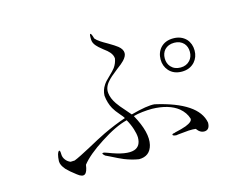

<svg xmlns="http://www.w3.org/2000/svg" viewBox="-95 -865 1189 959"><g transform="rotate(-15 500.0 -386.0)"><path d="M202.1 -131.8 180.7 -130.9Q166 -136.7 156.2 -149.4Q145.5 -163.1 145.5 -179.7Q145.5 -190.4 143.6 -196.3Q140.6 -201.2 137.7 -198.2Q133.8 -195.3 129.9 -183.6Q126 -169.9 125 -148.4Q125 -127.9 146.5 -103.5Q162.1 -86.9 194.3 -62.5Q219.7 -42 233.4 -51.8Q246.1 -60.5 251 -96.7Q285.2 -140.6 364.3 -191.4Q445.3 -244.1 504.9 -258.8Q519.5 -233.4 528.3 -206.1Q536.1 -181.6 537.1 -162.1Q537.1 -116.2 502.9 -104.5Q461.9 -90.8 372.1 -126Q353.5 -133.8 346.7 -131.8Q339.8 -129.9 355.5 -116.2L377.9 -105.5Q419.9 -84 441.4 -75.2Q478.5 -60.5 514.6 -54.7Q571.3 -54.7 585 -109.4Q599.6 -170.9 544.9 -269.5Q565.4 -275.4 591.8 -278.3Q619.1 -281.2 641.6 -281.2Q728.5 -279.3 776.4 -241.2Q805.7 -216.8 815.4 -184.6Q818.4 -168 781.2 -153.3Q760.7 -145.5 720.7 -136.7V-135.7Q706.1 -134.8 707 -128.9Q708 -124 724.6 -122.1L738.3 -124Q776.4 -127.9 791 -128.9Q814.5 -129.9 827.1 -127.9Q844.7 -102.5 869.1 -104.5Q894.5 -107.4 894.5 -142.6Q875 -251 660.2 -299.8Q623 -303.7 537.1 -280.3L513.7 -307.6Q486.3 -337.9 474.6 -355.5Q454.1 -385.7 451.2 -413.1Q447.3 -443.4 471.7 -470.7Q485.4 -487.3 523.4 -516.6Q552.7 -538.1 563.5 -549.8Q582 -569.3 582 -585.9Q582 -605.5 560.5 -623Q546.9 -633.8 513.7 -653.3Q489.3 -667 479.5 -673.8Q461.9 -685.5 454.1 -695.3Q447.3 -721.7 441.4 -722.7Q436.5 -722.7 437.5 -694.3Q437.5 -676.8 452.1 -660.2Q460 -650.4 483.4 -631.8Q504.9 -616.2 513.7 -605.5Q527.3 -589.8 528.3 -572.3Q524.4 -547.9 509.8 -527.3Q501 -515.6 478.5 -494.1Q455.1 -472.7 446.3 -458Q430.7 -434.6 429.7 -405.3Q433.6 -367.2 450.2 -336.9Q460 -319.3 480.5 -295.9Q488.3 -287.1 491.2 -283.2Q496.1 -277.3 499 -271.5Q443.4 -252.9 381.8 -223.6Q345.7 -206.1 287.1 -173.8Q252 -155.3 238.3 -148.4Q214.8 -136.7 202.1 -131.8ZM835 -421.9Q876 -421.9 901.4 -449.2Q922.9 -473.6 922.9 -507.8Q922.9 -543 901.4 -567.4Q876 -593.8 835 -593.8Q793 -593.8 768.6 -567.4Q747.1 -543 747.1 -507.8Q747.1 -473.6 768.6 -449.2Q793 -421.9 835 -421.9ZM834 -571.3Q864.3 -571.3 882.8 -551.8Q898.4 -534.2 898.4 -507.8Q898.4 -481.4 882.8 -463.9Q864.3 -443.4 834 -443.4Q802.7 -443.4 784.2 -463.9Q768.6 -481.4 768.6 -507.8Q768.6 -534.2 784.2 -551.8Q802.7 -571.3 834 -571.3Z"/></g></svg>

Font: Batang
Style: Regular
Weight: 400
Version: Version 2.21